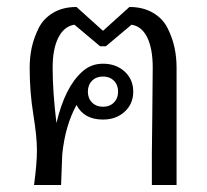

<svg xmlns="http://www.w3.org/2000/svg" viewBox="-20 -530 594 550"><path d="M306.2 -298.8Q294.2 -310.8 275 -310.8Q255.8 -310.8 243.8 -298.8Q231.7 -286.7 231.7 -267.5Q231.7 -248.3 243.8 -236.2Q255.8 -224.2 275 -224.2Q294.2 -224.2 306.2 -236.2Q318.3 -248.3 318.3 -267.5Q318.3 -286.7 306.2 -298.8ZM275 -347.5Q312.5 -347.5 337.1 -325Q361.7 -302.5 361.7 -267.5Q361.7 -232.5 337.1 -210Q312.5 -187.5 275 -187.5Q220.8 -187.5 199.2 -229.2Q166.7 -170.8 158.3 -87.5L155 0H77.5Q85.8 -60.8 85.8 -100Q85.8 -138.3 75.4 -202.5Q65 -266.7 65 -335.8Q65 -365.8 70.8 -393.3Q76.7 -420.8 90.4 -448.8Q104.2 -476.7 132.1 -493.3Q160 -510 199.2 -510L275 -441.7L350.8 -510Q390 -510 418.3 -493.3Q446.7 -476.7 460.4 -448.8Q474.2 -420.8 480 -393.3Q485.8 -365.8 485.8 -335.8V0H415V-87.5Q415 -98.3 416.2 -194.2Q417.5 -290 417.5 -335.8Q417.5 -390.8 401.7 -422.9Q385.8 -455 356.7 -459.2L283.3 -397.5H275H266.7L193.3 -459.2Q164.2 -455 147.5 -422.9Q130.8 -390.8 130.8 -335.8Q130.8 -266.7 141.7 -177.5Q165.8 -280 215 -324.2Q240 -347.5 275 -347.5Z"/></svg>

Font: Boon
Style: Regular
Weight: 400
Designer: Sungsit Sawaiwan
Foundry: FontUni
Version: Version 3.0